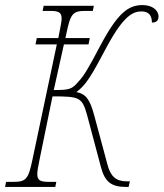

<svg xmlns="http://www.w3.org/2000/svg" viewBox="-42 -737 645 757"><path d="M-22 0H176L180 -20H151C118 -20 105 -25 105 -51C105 -64 109 -82 114 -108L165 -357C272 -357 282 -354 302 -281L356 -78C371 -22 395 0 454 0H465L470 -22H458C415 -22 394 -42 382 -87L329 -284C313 -342 298 -367 259 -374C296 -401 316 -433 381 -556C446 -676 483 -692 516 -692C543 -692 557 -677 557 -648C575 -648 583 -657 583 -672C583 -697 558 -717 520 -717C465 -717 423 -688 353 -556C308 -470 288 -437 268 -416C242 -386 235 -382 170 -382L210 -562H307L312 -587H216L220 -606C236 -683 245 -694 295 -694H324L328 -714H130L126 -694H155C188 -694 201 -689 201 -664C201 -653 199 -644 188 -587H103L98 -562H182L86 -108C70 -31 61 -20 11 -20H-18Z"/></svg>

Font: Noto Serif Condensed Thin
Style: Italic
Weight: 100
Width: 3
Italic angle: -12°
Designer: Monotype Design Team
Foundry: Monotype Imaging Inc.
Version: Version 2.013